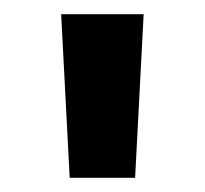

<svg xmlns="http://www.w3.org/2000/svg" viewBox="-20 -720 288 270"><path d="M78 -470 66 -700H182L170 -470Z"/></svg>

Font: AR One Sans
Style: Bold
Weight: 700
Designer: Niteesh Yadav
Foundry: Niteesh Yadav
Version: Version 1.001;gftools[0.9.33]